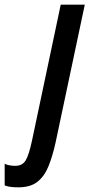

<svg xmlns="http://www.w3.org/2000/svg" viewBox="-148 -562 383 822"><path d="M-69 240Q-85 240 -99.5 238.5Q-114 237 -128 232V139Q-119 144 -106 146Q-93 148 -83 148Q-52 148 -38 124.5Q-24 101 -11 40L112 -542H215L90 48Q77 107 59.5 150Q42 193 12 216.5Q-18 240 -69 240Z"/></svg>

Font: Noto Sans ExtraCondensed SemiBold
Style: Italic
Weight: 600
Width: 2
Italic angle: -12°
Designer: Monotype Design Team
Foundry: Monotype Imaging Inc.
Version: Version 2.013; ttfautohint (v1.8.4.7-5d5b)